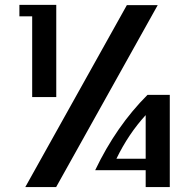

<svg xmlns="http://www.w3.org/2000/svg" viewBox="-20 -758 791 778"><path d="M58.6 -738.3H208V-364.7H110.4V-691.9H58.6ZM668 0H570.3V-68.4H365.7Q450.7 -246.6 577.6 -373.5H668ZM570.3 -291.5Q500.5 -215.3 451.7 -114.7H570.3ZM82.5 0 494.1 -737.3H619.1L207.5 0Z"/></svg>

Font: Klaudia
Style: Bold
Weight: 700
Designer: Wojciech Kalinowski "wmk69" (wmk69@o2.pl)
Foundry: Wojciech Kalinowski "wmk69" (wmk69@o2.pl)
Version: Version 3.1.0; 2021-05-10